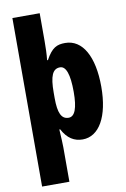

<svg xmlns="http://www.w3.org/2000/svg" viewBox="-106 -821 736 1122"><g transform="rotate(-10 262.0 -260.0)"><path d="M492 -275C492 -454 431 -563 328 -563C279 -563 249 -550 212 -482H207C211 -519 212 -556 212 -594V-760H50V240H212V35C212 14 210 -21 207 -71H212C242 -14 282 10 332 10C430 10 492 -98 492 -275ZM328 -273C328 -177 310 -129 273 -129C230 -129 212 -168 212 -256V-288C212 -388 230 -428 274 -428C309 -428 328 -378 328 -273Z"/></g></svg>

Font: Noto Sans Hebrew ExtraCondensed Black
Style: Regular
Weight: 900
Width: 2
Designer: Monotype Design Team
Foundry: Monotype Imaging Inc.
Version: Version 2.004